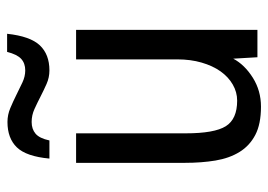

<svg xmlns="http://www.w3.org/2000/svg" viewBox="-127 -633 754 540"><g transform="rotate(-90 250.0 -363.0)"><path d="M62 -526H145V-218Q145 -137 165 -105Q185 -73 237 -73Q261 -73 282.5 -85.5Q304 -98 319.5 -120Q335 -142 344 -173Q353 -204 353 -241V-526H436V-16H359L355 -84Q338 -52 301.5 -29Q265 -6 220 -6Q171 -6 140.5 -22Q110 -38 92.5 -66.5Q75 -95 68.5 -134Q62 -173 62 -220ZM125 -601H74Q80 -666 105.5 -692.5Q131 -719 177 -719Q197 -719 216 -711Q235 -703 253 -694Q271 -685 288 -677Q305 -669 322 -669Q342 -669 354.5 -680.5Q367 -692 374 -720H425Q418 -655 392.5 -628Q367 -601 322 -601Q302 -601 284 -609Q266 -617 248.5 -626Q231 -635 213.5 -643Q196 -651 177 -651Q157 -651 144 -640Q131 -629 125 -601Z"/></g></svg>

Font: D2Coding ligature
Style: Regular
Weight: 400
Monospace: yes
Designer: Yong-Rak Park; Jeong-Hwan Yoon; Sang-Min Lee;
Foundry: NHN Corporation
Version: Version 1.3.2; Build 20180524